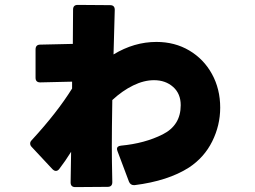

<svg xmlns="http://www.w3.org/2000/svg" viewBox="-20 -715 1040 783"><path d="M526 40Q512 40 506 26L459 -99Q457 -105 457 -108Q457 -119 473 -121Q570 -130 643.5 -167Q717 -204 717 -286Q717 -333 686 -360.5Q655 -388 608 -388Q567 -388 523 -366.5Q479 -345 438 -307Q436 -183 436 -120Q436 -66 438 28Q438 47 419 47L287 48Q268 48 268 29L270 -96Q247 -59 221 -25Q215 -18 208 -18Q201 -18 194 -25L109 -116Q103 -122 103 -130Q103 -137 109 -143Q213 -256 274 -354V-382L144 -379Q125 -379 125 -398V-513Q125 -533 144 -533L277 -536L278 -676Q278 -695 297 -695L429 -694Q448 -694 448 -675L443 -493Q527 -544 618 -544Q693 -544 752 -509Q811 -474 844.5 -413Q878 -352 878 -276Q878 -204 845.5 -138.5Q813 -73 751 -32Q665 23 529 40Z"/></svg>

Font: LINE Seed JP_TTF ExtraBold
Style: Regular
Weight: 800
Designer: LY Corporation & Fontrix & Fontworks
Version: Version 1.015